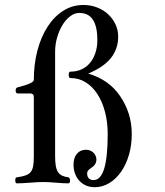

<svg xmlns="http://www.w3.org/2000/svg" viewBox="-20 -738 671 779"><path d="M514.6 -194.3Q514.6 -148.4 502.9 -108.9Q491.2 -69.3 470.7 -40.3Q450.2 -11.2 422.9 5.1Q395.5 21.5 364.3 21.5Q345.2 21.5 329.6 14.9Q314 8.3 302.5 -3.9Q291 -16.1 284.7 -33Q278.3 -49.8 278.3 -70.3Q278.3 -97.7 292 -114Q305.7 -130.4 329.1 -130.4Q337.4 -130.4 345 -127.4Q352.5 -124.5 358.4 -119.1Q364.3 -113.8 367.7 -106.4Q371.1 -99.1 371.1 -90.3Q371.1 -80.6 366 -72Q360.8 -63.5 350.1 -56.6Q341.8 -51.3 337.6 -46.4Q333.5 -41.5 333.5 -34.7Q333.5 -21.5 340.3 -14.4Q347.2 -7.3 359.4 -7.3Q388.7 -7.3 402.8 -54.2Q417 -101.1 417 -194.3Q417 -241.7 406.2 -283.2Q395.5 -324.7 375.7 -355.5Q356 -386.2 328.1 -403.8Q300.3 -421.4 265.6 -421.4Q258.8 -421.4 258.8 -434.1Q258.8 -447.3 265.6 -447.3Q290.5 -447.3 310.8 -456.5Q331.1 -465.8 345.2 -482.9Q359.4 -500 367.2 -523.7Q375 -547.4 375 -575.7Q375 -630.4 356.9 -658Q338.9 -685.5 301.8 -685.5Q282.7 -685.5 264.9 -672.1Q247.1 -658.7 233.6 -636.7Q220.2 -614.7 211.9 -586.4Q203.6 -558.1 203.6 -527.8V-104.5Q203.6 -81.1 206.3 -65.4Q209 -49.8 215.3 -40Q221.7 -30.3 231.9 -25.4Q242.2 -20.5 257.3 -18.6Q259.8 -18.1 262 -14.9Q264.2 -11.7 264.2 -5.9Q264.2 5.9 257.3 5.9Q246.6 5.9 233.4 5.1Q220.2 4.4 206.5 3.2Q192.9 2 179.7 1.2Q166.5 0.5 155.8 0.5Q145 0.5 131.1 1.2Q117.2 2 102.5 3.2Q87.9 4.4 73.7 5.1Q59.6 5.9 48.3 5.9Q42 5.9 42 -5.9Q42 -12.7 43.5 -15.4Q44.9 -18.1 48.3 -18.6Q70.3 -21.5 84 -26.4Q97.7 -31.2 105 -40.8Q112.3 -50.3 114.7 -65.4Q117.2 -80.6 117.2 -104.5V-344.2Q117.2 -352.1 113.3 -355.5Q109.4 -358.9 102.5 -358.9H52.2Q43.5 -358.9 43.5 -370.6Q43.5 -382.3 52.2 -383.8Q83.5 -391.6 100.3 -399.2Q117.2 -406.7 117.2 -413.6Q117.2 -477.5 131.8 -533Q146.5 -588.4 172.9 -629.4Q199.2 -670.4 236.3 -694.1Q273.4 -717.8 318.4 -717.8Q348.6 -717.8 374.5 -707.5Q400.4 -697.3 419.2 -679.7Q438 -662.1 448.7 -638.9Q459.5 -615.7 459.5 -589.4Q459.5 -540 430.2 -502.9Q400.9 -465.8 337.9 -439.5Q422.4 -414.6 467.3 -348.1Q490.7 -313.5 502.7 -275.4Q514.6 -237.3 514.6 -194.3Z"/></svg>

Font: XB Niloofar
Style: Regular
Weight: 400
Designer: Behnam
Foundry: Irmug
Version: Version 7.201 2008